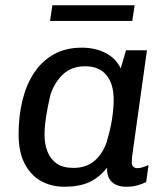

<svg xmlns="http://www.w3.org/2000/svg" viewBox="-20 -703 640 733"><path d="M226 10Q176 10 136.5 -12Q97 -34 74 -78.5Q51 -123 51 -191Q51 -259 65.5 -319Q80 -379 109.5 -424Q139 -469 184.5 -495Q230 -521 292 -521Q343 -521 382.5 -501Q422 -481 441 -442L461 -511H541L489 -139Q485 -113 484 -102Q483 -91 483 -83Q483 -72 489 -66.5Q495 -61 504 -61Q514 -61 525 -64.5Q536 -68 547 -73L538 -8Q522 0 503.5 5Q485 10 463 10Q426 10 406.5 -9Q387 -28 389 -63Q358 -24 319.5 -7Q281 10 226 10ZM260 -62Q308 -62 339.5 -88Q371 -114 387 -160Q402 -210 408 -250Q414 -290 414 -323Q414 -382 386.5 -416Q359 -450 305 -450Q255 -450 222.5 -421Q190 -392 173 -343Q162 -297 156 -258Q150 -219 150 -187Q150 -154 161 -125Q172 -96 196 -79Q220 -62 260 -62ZM171 -623 180 -683H494L485 -623Z"/></svg>

Font: Chivo Mono
Style: Italic
Weight: 400
Italic angle: -8.05°
Monospace: yes
Version: Version 1.008